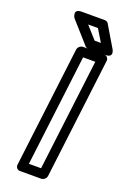

<svg xmlns="http://www.w3.org/2000/svg" viewBox="-165 -899 648 978"><g transform="rotate(20 159.0 -410.0)"><path d="M111 -25 185 -629H251L177 -25ZM58 0C57 11 65 25 80 25H196C207 25 222 15 224 0L304 -654C305 -665 297 -679 282 -679H166C155 -679 140 -669 138 -654ZM211 -729 152 -795H205L245 -729ZM178 -686C181 -682 187 -679 194 -679H287C336 -679 312 -719 312 -719L243 -835C240 -841 232 -845 224 -845H98C49 -845 75 -802 75 -802Z"/></g></svg>

Font: Falling Sky
Style: OuObl
Weight: 400
Designer: Paul D. Hunt
Foundry: Adobe Systems Incorporated
Version: Version 1.02